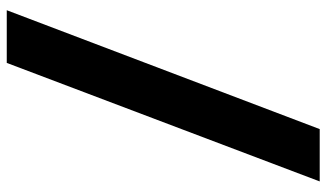

<svg xmlns="http://www.w3.org/2000/svg" viewBox="-214 -584 943 554"><g transform="rotate(-90 257.0 -307.5)"><path d="M10 144 352 -759H504L161 144Z"/></g></svg>

Font: SUSE Thin ExtraBold
Style: Regular
Weight: 800
Version: Version 1.000